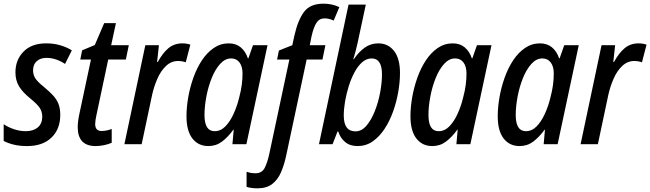

<svg xmlns="http://www.w3.org/2000/svg" viewBox="-25 -785 3539 1045"><path d="M123 10Q81 10 49 2Q17 -6 -5 -18V-109Q18 -93 50.5 -82Q83 -71 115 -71Q156 -71 180.5 -91.5Q205 -112 205 -150Q205 -176 192 -196.5Q179 -217 140 -249Q99 -282 79 -314.5Q59 -347 59 -391Q59 -459 103 -504Q147 -549 226 -549Q268 -549 303.5 -538.5Q339 -528 366 -511L329 -437Q307 -452 281 -461Q255 -470 228 -470Q195 -470 175 -452Q155 -434 155 -403Q155 -378 167 -359Q179 -340 215 -311Q244 -287 263.5 -266Q283 -245 293 -220Q303 -195 303 -160Q303 -82 255 -36Q207 10 123 10Z M496 10Q398 10 398 -93Q398 -123 407 -165L470 -461H412L422 -511L491 -540L542 -659H606L580 -539H676L660 -461H564L500 -159Q497 -146 495 -132.5Q493 -119 493 -110Q493 -72 528 -72Q554 -72 583 -83V-8Q566 0 541.5 5Q517 10 496 10Z M652 0 766 -539H840L830 -448H834Q860 -496 891.5 -522.5Q923 -549 968 -549Q990 -549 1011 -542L986 -446Q966 -453 944 -453Q907 -453 878.5 -426Q850 -399 831.5 -356.5Q813 -314 803 -269L746 0Z M1109 10Q1054 10 1022 -31.5Q990 -73 990 -152Q990 -201 999.5 -255.5Q1009 -310 1027.5 -362Q1046 -414 1073.5 -456Q1101 -498 1138 -523.5Q1175 -549 1220 -549Q1259 -549 1285 -527.5Q1311 -506 1324 -468H1327L1352 -539H1431L1316 0H1240L1247 -79H1245Q1216 -39 1183.5 -14.5Q1151 10 1109 10ZM1143 -71Q1176 -71 1201.5 -97Q1227 -123 1246 -164.5Q1265 -206 1276 -251Q1287 -292 1291 -324Q1295 -356 1295 -385Q1295 -423 1278.5 -445Q1262 -467 1233 -467Q1200 -467 1173 -437Q1146 -407 1127 -359.5Q1108 -312 1098 -258.5Q1088 -205 1088 -159Q1088 -71 1143 -71Z M1376 240Q1342 240 1317 232V150Q1341 158 1365 158Q1400 158 1415 130Q1430 102 1441 51L1550 -461H1483L1493 -510L1566 -539L1577 -590Q1596 -675 1629.5 -720Q1663 -765 1735 -765Q1784 -765 1822 -746L1791 -673Q1766 -685 1742 -685Q1713 -685 1697.5 -661Q1682 -637 1671 -589L1661 -539H1746L1730 -461H1644L1533 60Q1522 112 1504.5 152.5Q1487 193 1456.5 216.5Q1426 240 1376 240Z M1921 10Q1880 10 1853.5 -12Q1827 -34 1816 -69H1812L1785 0H1711L1872 -760H1966L1921 -550Q1916 -528 1909.5 -503Q1903 -478 1898 -463H1901Q1928 -503 1960.5 -526Q1993 -549 2034 -549Q2087 -549 2119.5 -508Q2152 -467 2152 -387Q2152 -339 2142.5 -284.5Q2133 -230 2114.5 -178Q2096 -126 2068 -83.5Q2040 -41 2003.5 -15.5Q1967 10 1921 10ZM1910 -70Q1943 -70 1969.5 -101Q1996 -132 2015 -180Q2034 -228 2044 -281.5Q2054 -335 2054 -380Q2054 -467 1998 -467Q1970 -467 1946.5 -446.5Q1923 -426 1904.5 -391.5Q1886 -357 1873 -315.5Q1860 -274 1853 -232.5Q1846 -191 1846 -156Q1846 -70 1910 -70Z M2328 10Q2273 10 2241 -31.5Q2209 -73 2209 -152Q2209 -201 2218.5 -255.5Q2228 -310 2246.5 -362Q2265 -414 2292.5 -456Q2320 -498 2357 -523.5Q2394 -549 2439 -549Q2478 -549 2504 -527.5Q2530 -506 2543 -468H2546L2571 -539H2650L2535 0H2459L2466 -79H2464Q2435 -39 2402.5 -14.5Q2370 10 2328 10ZM2362 -71Q2395 -71 2420.5 -97Q2446 -123 2465 -164.5Q2484 -206 2495 -251Q2506 -292 2510 -324Q2514 -356 2514 -385Q2514 -423 2497.5 -445Q2481 -467 2452 -467Q2419 -467 2392 -437Q2365 -407 2346 -359.5Q2327 -312 2317 -258.5Q2307 -205 2307 -159Q2307 -71 2362 -71Z M2803 10Q2748 10 2716 -31.5Q2684 -73 2684 -152Q2684 -201 2693.5 -255.5Q2703 -310 2721.5 -362Q2740 -414 2767.5 -456Q2795 -498 2832 -523.5Q2869 -549 2914 -549Q2953 -549 2979 -527.5Q3005 -506 3018 -468H3021L3046 -539H3125L3010 0H2934L2941 -79H2939Q2910 -39 2877.5 -14.5Q2845 10 2803 10ZM2837 -71Q2870 -71 2895.5 -97Q2921 -123 2940 -164.5Q2959 -206 2970 -251Q2981 -292 2985 -324Q2989 -356 2989 -385Q2989 -423 2972.5 -445Q2956 -467 2927 -467Q2894 -467 2867 -437Q2840 -407 2821 -359.5Q2802 -312 2792 -258.5Q2782 -205 2782 -159Q2782 -71 2837 -71Z M3135 0 3249 -539H3323L3313 -448H3317Q3343 -496 3374.5 -522.5Q3406 -549 3451 -549Q3473 -549 3494 -542L3469 -446Q3449 -453 3427 -453Q3390 -453 3361.5 -426Q3333 -399 3314.5 -356.5Q3296 -314 3286 -269L3229 0Z"/></svg>

Font: Noto Sans Condensed Medium
Style: Italic
Weight: 500
Width: 3
Italic angle: -12°
Designer: Monotype Design Team
Foundry: Monotype Imaging Inc.
Version: Version 2.013; ttfautohint (v1.8.4.7-5d5b)